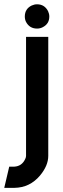

<svg xmlns="http://www.w3.org/2000/svg" viewBox="-61 -694 298 903"><path d="M61.5 -520.5H166V39.1Q166 85 127 131.8Q79.1 188.5 6.8 189.5H-41L-17.6 89.8H5.9Q42 87.9 57.6 53.7Q61.5 45.9 61.5 39.1ZM55.7 -616.2Q55.7 -652.3 87.9 -668Q100.6 -673.8 113.3 -673.8Q148.4 -673.8 165 -641.6Q170.9 -628.9 170.9 -616.2Q170.9 -581.1 138.7 -565.4Q127 -559.6 113.3 -559.6Q78.1 -559.6 61.5 -590.8Q55.7 -602.5 55.7 -616.2Z"/></svg>

Font: Post No Bills Jaffna
Style: Bold
Weight: 700
Designer: Kosala Senevirathne, Siva Puranthara, Lasantha Premarathna, Tharique Azeez
Foundry: Mooniak
Version: Version 1.220 ; ttfautohint (v1.6)